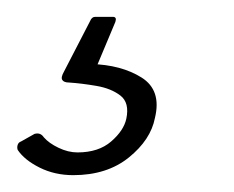

<svg xmlns="http://www.w3.org/2000/svg" viewBox="-102 -23 278 228"><path d="M82 117Q77 143 51 164Q25 185 -15 185Q-37 185 -55 176Q-73 167 -81 155Q-82 152 -81 149Q-80 146 -77 145L-61 136Q-54 134 -50 140Q-44 147 -32.5 152.5Q-21 158 -10 158Q15 158 30 145Q45 132 48 118Q52 99 41 90.5Q30 82 12.5 79Q-5 76 -20 75Q-26 75 -28 72Q-30 69 -26 62L5 2Q7 -3 11 -3Q15 -3 16 -3H32Q37 -3 35 3L9 65L6 53Q42 54 66 69Q90 84 82 117Z"/></svg>

Font: Glory Thin ExtraLight
Style: Italic
Weight: 250
Italic angle: -12°
Version: Version 1.011